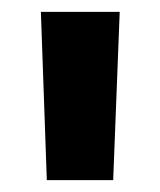

<svg xmlns="http://www.w3.org/2000/svg" viewBox="-20 -720 270 324"><path d="M49 -700H182L171 -416H59Z"/></svg>

Font: mBank
Style: Bold
Weight: 700
Designer: Julieta Ulanovsky
Foundry: Julieta Ulanovsky
Version: Version 7.200